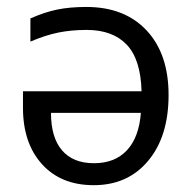

<svg xmlns="http://www.w3.org/2000/svg" viewBox="-20 -526 559 555"><path d="M229.5 -505.9Q340.3 -505.9 403.8 -438Q467.3 -370.1 467.3 -251.5Q467.3 -131.8 408.4 -61.3Q349.6 9.3 251 9.3Q156.2 9.3 101.3 -51.5Q46.4 -112.3 46.4 -214.4V-262.2H389.2Q386.7 -354.5 346.2 -397Q305.7 -439.5 230.5 -439.5Q186 -439.5 148.7 -431.9Q111.3 -424.3 67.9 -405.8V-472.7Q108.4 -490.7 145 -498.3Q181.6 -505.9 229.5 -505.9ZM251.5 -54.2Q312 -54.2 346.9 -91.6Q381.8 -128.9 387.2 -199.7H127.4Q127.4 -128.4 159.4 -91.3Q191.4 -54.2 251.5 -54.2Z"/></svg>

Font: Bpm'online Open Sans
Style: Regular
Weight: 400
Foundry: Ascender Corporation
Version: Version 1.10